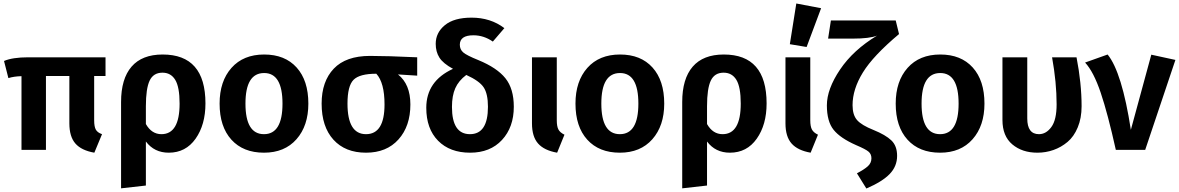

<svg xmlns="http://www.w3.org/2000/svg" viewBox="-20 -858 6748 1099"><path d="M519 -423V-170Q519 -133 528.5 -116Q538 -99 564 -90L520 16Q446 3 411.5 -36.5Q377 -76 377 -152V-423H243V0H103V-422Q60 -421 28 -411L3 -509Q52 -530 141 -530H584V-423Z M904 -90Q1008 -90 1008 -265Q1008 -360 983 -401Q958 -442 910 -442Q858 -442 836.5 -396.5Q815 -351 815 -250V-148Q848 -90 904 -90ZM911 -546Q1156 -546 1156 -266Q1156 -144 1099.5 -64Q1043 16 946 16Q863 16 815 -48V204L673 220V-274Q673 -407 733 -476.5Q793 -546 911 -546Z M1492 -440Q1385 -440 1385 -265Q1385 -90 1491 -90Q1597 -90 1597 -265Q1597 -440 1492 -440ZM1745 -265Q1745 -138 1677 -61Q1609 16 1491 16Q1372 16 1304.5 -58.5Q1237 -133 1237 -265Q1237 -393 1305 -469.5Q1373 -546 1492 -546Q1611 -546 1678 -471.5Q1745 -397 1745 -265Z M2181 -260Q2181 -385 2134 -436Q2038 -436 2003.5 -401Q1969 -366 1969 -265Q1969 -90 2075 -90Q2181 -90 2181 -260ZM2368 -425 2258 -432Q2329 -376 2329 -260Q2329 -136 2261 -60Q2193 16 2075 16Q1956 16 1888.5 -58.5Q1821 -133 1821 -265Q1821 -392 1890.5 -465Q1960 -538 2098 -538Q2196 -538 2368 -530Z M2773 -247Q2773 -321 2748.5 -358Q2724 -395 2649 -429Q2605 -396 2586 -353Q2567 -310 2567 -246Q2567 -90 2670 -90Q2773 -90 2773 -247ZM2718 -514Q2825 -470 2873 -410Q2921 -350 2921 -247Q2921 -130 2853.5 -57Q2786 16 2671 16Q2555 16 2487.5 -52.5Q2420 -121 2420 -241Q2420 -394 2573 -464Q2516 -495 2495 -528.5Q2474 -562 2474 -607Q2474 -671 2526.5 -714Q2579 -757 2679 -757Q2788 -757 2867 -697L2801 -620Q2749 -656 2690 -656Q2612 -656 2612 -602Q2612 -575 2631.5 -558Q2651 -541 2718 -514Z M3167 -530V-170Q3167 -134 3176.5 -116.5Q3186 -99 3211 -87L3169 16Q3095 3 3060 -36.5Q3025 -76 3025 -152V-530Z M3529 -440Q3422 -440 3422 -265Q3422 -90 3528 -90Q3634 -90 3634 -265Q3634 -440 3529 -440ZM3782 -265Q3782 -138 3714 -61Q3646 16 3528 16Q3409 16 3341.5 -58.5Q3274 -133 3274 -265Q3274 -393 3342 -469.5Q3410 -546 3529 -546Q3648 -546 3715 -471.5Q3782 -397 3782 -265Z M4116 -90Q4220 -90 4220 -265Q4220 -360 4195 -401Q4170 -442 4122 -442Q4070 -442 4048.5 -396.5Q4027 -351 4027 -250V-148Q4060 -90 4116 -90ZM4123 -546Q4368 -546 4368 -266Q4368 -144 4311.5 -64Q4255 16 4158 16Q4075 16 4027 -48V204L3885 220V-274Q3885 -407 3945 -476.5Q4005 -546 4123 -546Z M4618 -530V-170Q4618 -134 4627.5 -116.5Q4637 -99 4662 -87L4620 16Q4546 3 4511 -36.5Q4476 -76 4476 -152V-530ZM4680 -811 4597 -589 4501 -605 4538 -838Z M5107 -741 5126 -663Q4978 -539 4919 -443Q4860 -347 4860 -256Q4860 -200 4886 -170.5Q4912 -141 4980 -114Q5049 -86 5082 -54.5Q5115 -23 5115 34Q5115 94 5072.5 138Q5030 182 4939 221L4885 134Q4927 112 4947.5 93.5Q4968 75 4968 48Q4968 24 4951.5 10Q4935 -4 4881 -27Q4790 -67 4751.5 -115Q4713 -163 4713 -255Q4713 -348 4788.5 -460Q4864 -572 5000 -654Q4957 -637 4861 -637H4720L4736 -741Z M5362 -440Q5255 -440 5255 -265Q5255 -90 5361 -90Q5467 -90 5467 -265Q5467 -440 5362 -440ZM5615 -265Q5615 -138 5547 -61Q5479 16 5361 16Q5242 16 5174.5 -58.5Q5107 -133 5107 -265Q5107 -393 5175 -469.5Q5243 -546 5362 -546Q5481 -546 5548 -471.5Q5615 -397 5615 -265Z M6002 -530H6142Q6171 -381 6171 -250Q6171 -182 6149 -129Q6127 -76 6090.5 -45.5Q6054 -15 6010 0.5Q5966 16 5918 16Q5831 16 5774.5 -31.5Q5718 -79 5718 -171V-530H5860V-180Q5860 -90 5927 -90Q5968 -90 5998 -131Q6028 -172 6028 -261Q6028 -386 6002 -530Z M6191 -500 6320 -546Q6402 -445 6453 -115L6570 -545L6708 -515L6535 0H6367Q6321 -207 6280.5 -327Q6240 -447 6191 -500Z"/></svg>

Font: FiraSans
Style: Regular
Weight: 600
Designer: Carrois Corporate & Edenspiekermann AG
Foundry: Carrois Corporate GbR & Edenspiekermann AG
Version: Version 3.106;PS 003.106;hotconv 1.0.70;makeotf.lib2.5.58329